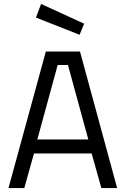

<svg xmlns="http://www.w3.org/2000/svg" viewBox="-20 -952 636 972"><path d="M23 0 212 -691H385L573 0H493L444 -175H152L103 0ZM169 -246H427L324 -623H272ZM383 -776 162 -863 188 -932 406 -832Z"/></svg>

Font: Cairo
Style: Regular
Weight: 400
Designer: Mohamed Gaber, Accademia di Belle Arti di Urbino
Foundry: Kief Type Foundry, Accademia di Belle Arti di Urbino
Version: Version 3.120